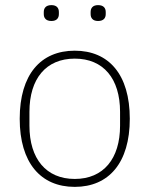

<svg xmlns="http://www.w3.org/2000/svg" viewBox="-20 -718 584 750"><path d="M181 -636C202 -636 210 -648 210 -663V-671C210 -686 202 -698 181 -698C159 -698 151 -686 151 -671V-663C151 -648 159 -636 181 -636ZM363 -636C385 -636 393 -648 393 -663V-671C393 -686 385 -698 363 -698C342 -698 334 -686 334 -671V-663C334 -648 342 -636 363 -636ZM272 12C405 12 487 -82 487 -254C487 -427 405 -520 272 -520C139 -520 57 -427 57 -254C57 -82 139 12 272 12ZM272 -19C160 -19 95 -98 95 -227V-281C95 -411 160 -489 272 -489C384 -489 449 -411 449 -281V-227C449 -98 384 -19 272 -19Z"/></svg>

Font: IBM Plex Thai ExtraLight
Style: Regular
Weight: 200
Designer: Mike Abbink, Paul van der Laan, Pieter van Rosmalen, Ben Mitchell, Mark Frömberg
Foundry: Bold Monday
Version: Version 1.0